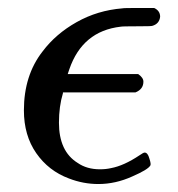

<svg xmlns="http://www.w3.org/2000/svg" viewBox="-20 -451 446 482"><path d="M138 -217Q128 -184 128 -143Q128 -71 175 -42Q198 -26 231 -26Q246 -26 259 -29Q291 -35 330 -61Q340 -68 343 -68Q351 -68 355 -53Q360 -38 357 -35Q351 -25 312 -8Q270 11 227 11Q189 11 153 -3Q102 -22 71 -66.5Q40 -111 40 -174Q40 -262 87 -322Q120 -366 172.5 -395.5Q225 -425 287 -430Q289 -431 329 -431H367Q382 -424 382 -409Q380 -391 362 -386Q360 -385 325 -385Q287 -385 283 -384Q187 -373 154 -277L150 -265H327Q340 -256 340 -246Q340 -227 320 -219H138Z"/></svg>

Font: MathJax_Math
Style: Regular
Weight: 400
Version: Version 1.1